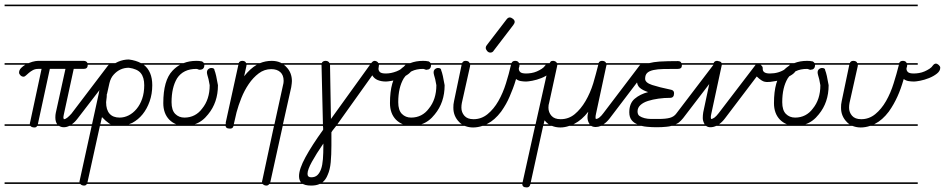

<svg xmlns="http://www.w3.org/2000/svg" viewBox="-20 -562 4114 836"><path d="M385 -280H362V-279Q362 -262 344 -262H301L258 -64Q256 -55 256 -49Q256 -47 258 -43Q265 -43 273.5 -50Q282 -57 291 -67L449 -275Q455 -283 462 -283Q469 -283 475.5 -277.5Q482 -272 482 -266Q482 -258 478 -254L318 -46Q306 -30 293 -21H385V-14H282Q270 -8 258 -8Q246 -8 237 -14H142Q138 -7 131 -7Q117 -7 112 -14H0V-21H110V-23Q110 -28 111 -29L161 -262H146Q133 -262 123 -256.5Q113 -251 105.5 -244.5Q98 -238 92.5 -233Q87 -228 83 -228Q75 -228 69 -234Q63 -240 63 -246Q63 -257 72 -266Q80 -274 90 -280H0V-287H104Q112 -290 121 -293Q136 -297 146 -297H344Q357 -297 361 -287H385ZM197 -262 145 -22V-21H229Q221 -32 221 -51Q221 -62 223 -71L265 -262ZM385 239H0V232H385ZM385 -535H0V-542H385Z M691 -280H606Q643 -251 643 -191Q643 -153 631.5 -120.5Q620 -88 601 -64.5Q582 -41 556 -27Q549 -24 541 -21H691V-14H508H501H415L361 231Q358 246 347 246Q337 246 331.5 241Q326 236 326 229Q326 226 327 224L411 -159V-161Q418 -191 427 -219.5Q436 -248 454 -266Q462 -274 471 -280H385V-287H482L494 -293Q517 -303 541 -303Q572 -299 594 -287H691ZM446 -153 445 -152V-150Q445 -139 443.5 -130.5Q442 -122 442 -117Q442 -84 457 -67Q472 -50 501 -50Q521 -50 540 -59.5Q559 -69 574.5 -87.5Q590 -106 599 -132Q608 -158 608 -191Q608 -225 593 -243.5Q578 -262 541 -267Q502 -267 475 -237Q462 -223 456.5 -200Q451 -177 446 -153ZM691 -535H385V-542H691ZM691 239H385V232H691ZM456 -24Q440 -35 424 -52L417 -21H462Q459 -22 456 -24Z M953 -280H870Q870 -270 865.5 -264.5Q861 -259 854 -259Q852 -258 851 -258Q848 -258 845 -259Q839 -262 835 -262Q778 -262 751 -221Q727 -181 727 -117Q727 -82 743 -66Q759 -50 783 -50Q807 -50 826.5 -60Q846 -70 860 -89Q893 -129 893 -191L888 -217Q885 -228 883 -235Q881 -242 881 -248Q881 -254 885 -259Q892 -266 900 -266Q914 -266 914 -256Q921 -239 929 -191Q929 -116 886 -64Q861 -32 828 -21H953V-14H793H787H780H691V-21H747Q730 -28 717 -41Q691 -68 691 -113Q691 -212 731 -254Q746 -270 764 -280H691V-287H779Q804 -297 835 -297H836Q848 -297 857 -295H859Q865 -292 868 -287H953ZM953 -535H691V-542H953ZM953 239H691V232H953Z M1317 239H1153Q1152 240 1150 242Q1146 246 1141 246Q1131 246 1126 241Q1124 240 1123 239H953V232H1121V230Q1121 226 1122 224L1173 -14H997Q995 -8 992 -5Q988 -2 982 -2Q971 -2 966 -6Q963 -9 962 -14H953V-21H962L963 -22V-29L1018 -280H953V-287H1019Q1023 -297 1035 -297Q1044 -297 1049 -292Q1051 -289 1052 -287H1112Q1136 -297 1163 -297Q1184 -297 1200 -290Q1203 -288 1206 -287H1317V-280H1216Q1222 -276 1227 -270Q1239 -258 1245 -242.5Q1251 -227 1251 -209Q1251 -201 1248 -182L1212 -21H1317V-14H1211L1157 231L1156 232H1317ZM1212 -190Q1215 -200 1215 -210Q1215 -235 1200.5 -248Q1186 -261 1161 -261Q1131 -261 1106.5 -242.5Q1082 -224 1063 -196Q1044 -168 1031 -135.5Q1018 -103 1010 -73L998 -21H1175ZM1317 -535H953V-542H1317ZM1053 -277Q1053 -276 1053 -275L1043 -230Q1069 -263 1098 -280H1054Q1054 -279 1053 -277Z M1678 -280H1630V-279Q1630 -275 1629 -270.5Q1628 -266 1628 -263Q1628 -254 1634.5 -248Q1641 -242 1660 -242Q1683 -242 1707 -251.5Q1731 -261 1743 -277Q1750 -285 1756 -285Q1762 -285 1768.5 -279Q1775 -273 1775 -267Q1775 -253 1760.5 -241.5Q1746 -230 1726.5 -222Q1707 -214 1688 -210.5Q1669 -207 1661 -207Q1640 -207 1624.5 -213.5Q1609 -220 1601 -234L1449 -21H1678V-14H1444Q1439 -7 1433 0Q1427 7 1423 14V72Q1423 112 1420 144.5Q1417 177 1407 199Q1399 220 1384 232H1678V239H1372Q1357 246 1335 246Q1306 246 1294 235.5Q1282 225 1282 205Q1282 174 1310 122.5Q1338 71 1387 3V-6Q1387 -9 1386 -14H1317V-21H1386V-25L1380 -279V-280H1317V-287H1381Q1382 -290 1384 -292Q1389 -297 1398 -297Q1410 -297 1415 -287H1596L1598 -289Q1604 -297 1612 -297Q1618 -297 1624 -292Q1626 -290 1628 -287H1678ZM1421 -44 1591 -280H1417V-279ZM1388 63Q1357 108 1338 142.5Q1319 177 1319 195Q1319 210 1335 210Q1352 210 1362 200.5Q1372 191 1378 174Q1384 157 1386 131Q1388 105 1388 72ZM1678 -535H1317V-542H1678Z M1940 -280H1857Q1857 -270 1852.5 -264.5Q1848 -259 1841 -259Q1839 -258 1838 -258Q1835 -258 1832 -259Q1826 -262 1822 -262Q1765 -262 1738 -221Q1714 -181 1714 -117Q1714 -82 1730 -66Q1746 -50 1770 -50Q1794 -50 1813.5 -60Q1833 -70 1847 -89Q1880 -129 1880 -191L1875 -217Q1872 -228 1870 -235Q1868 -242 1868 -248Q1868 -254 1872 -259Q1879 -266 1887 -266Q1901 -266 1901 -256Q1908 -239 1916 -191Q1916 -116 1873 -64Q1848 -32 1815 -21H1940V-14H1780H1774H1767H1678V-21H1734Q1717 -28 1704 -41Q1678 -68 1678 -113Q1678 -212 1718 -254Q1733 -270 1751 -280H1678V-287H1766Q1791 -297 1822 -297H1823Q1835 -297 1844 -295H1846Q1852 -292 1855 -287H1940ZM1940 -535H1678V-542H1940ZM1940 239H1678V232H1940Z M2304 -280H2242Q2242 -273 2240.5 -269.5Q2239 -266 2239 -263Q2239 -254 2245.5 -248Q2252 -242 2271 -242Q2281 -242 2293.5 -244Q2306 -246 2317.5 -251Q2329 -256 2339 -262.5Q2349 -269 2354 -277Q2360 -285 2367 -285Q2373 -285 2379.5 -279Q2386 -273 2386 -267Q2386 -253 2371.5 -241.5Q2357 -230 2337 -222Q2317 -214 2298 -210.5Q2279 -207 2271 -207Q2259 -207 2247.5 -209Q2236 -211 2227 -218Q2220 -194 2213 -176Q2206 -158 2199 -141.5Q2192 -125 2183 -109Q2174 -93 2162 -76Q2134 -39 2102 -23Q2100 -22 2098 -21H2304V-14H2081Q2060 -7 2040 -7Q2022 -7 2006 -13L2003 -14H1940V-21H1991Q1984 -25 1979 -31Q1967 -43 1960.5 -58.5Q1954 -74 1954 -93Q1954 -100 1954.5 -107Q1955 -114 1957 -122L1990 -280H1940V-287H1992Q1996 -297 2007 -297Q2017 -297 2022 -292Q2024 -289 2025 -287H2207Q2211 -297 2223 -297Q2232 -297 2237 -292Q2239 -289 2240 -287H2304ZM2027 -275 1991 -114Q1989 -104 1989 -93Q1989 -73 2002 -58Q2015 -43 2042 -43Q2076 -43 2103 -65Q2130 -87 2150 -122Q2170 -157 2183 -199Q2196 -240 2205 -280H2027ZM2130 -342Q2125 -333 2115 -333Q2107 -333 2101 -340Q2095 -347 2095 -354Q2095 -360 2100 -366L2186 -478Q2189 -482 2192.5 -484Q2196 -486 2199 -486Q2206 -486 2213.5 -480Q2221 -474 2221 -467Q2221 -461 2215 -453ZM2304 -535H1940V-542H2304ZM2304 239H1940V232H2304Z M2698 -14H2597Q2585 -9 2574 -9Q2562 -9 2554 -14H2459Q2439 -7 2420 -7Q2400 -7 2383 -14H2345L2289 241Q2286 254 2274 254Q2263 254 2258.5 250Q2254 246 2254 240Q2254 234 2255 234L2310 -14H2304V-21H2312L2370 -280H2304V-287H2373Q2375 -290 2377 -293Q2380 -297 2387 -297H2390Q2402 -295 2405 -287H2586Q2590 -297 2601 -297Q2611 -297 2616 -292Q2618 -290 2619 -287H2698V-280H2621V-279Q2621 -278 2620 -275Q2619 -272 2619 -271L2575 -66Q2573 -57 2573 -51Q2573 -48 2574 -44Q2582 -44 2590.5 -51Q2599 -58 2607 -69L2765 -277Q2772 -285 2779 -285Q2786 -285 2792 -279Q2798 -273 2798 -266Q2798 -260 2794 -256L2635 -47Q2622 -30 2608 -21H2698ZM2406 -277Q2406 -276 2406 -275L2371 -114Q2368 -106 2368 -93Q2368 -73 2381 -58Q2394 -43 2421 -43Q2456 -43 2482.5 -65Q2509 -87 2529.5 -122Q2550 -157 2563 -199Q2575 -240 2585 -280H2407Q2407 -279 2406 -277ZM2698 239H2304V232H2698ZM2698 -535H2304V-542H2698ZM2547 -22Q2538 -35 2538 -51Q2538 -55 2538.5 -60.5Q2539 -66 2541 -73V-75Q2514 -40 2481 -23Q2479 -22 2477 -21H2547ZM2351 -38 2347 -21H2369Q2359 -28 2351 -38Z M3020 -280H2949V-279Q2949 -269 2944.5 -265.5Q2940 -262 2932 -262Q2896 -262 2869.5 -261.5Q2843 -261 2825 -257Q2807 -253 2798 -244.5Q2789 -236 2789 -219Q2789 -202 2819.5 -192Q2850 -182 2903 -171Q2915 -168 2915 -156Q2915 -136 2898 -136Q2872 -136 2847 -132.5Q2822 -129 2801.5 -122.5Q2781 -116 2768.5 -104.5Q2756 -93 2756 -77Q2756 -63 2764.5 -57Q2773 -51 2786.5 -47.5Q2800 -44 2816 -44H2847Q2879 -44 2897 -49Q2915 -54 2925 -68L3085 -278Q3091 -286 3098 -286Q3105 -286 3111.5 -280Q3118 -274 3118 -267Q3118 -260 3114 -256L2954 -47Q2945 -36 2935 -28Q2929 -24 2922 -21H3020V-14H2904Q2894 -11 2881 -10Q2863 -8 2838 -8Q2818 -8 2797 -10Q2785 -11 2773 -14H2698V-21H2755Q2740 -27 2731 -38Q2720 -51 2720 -73Q2720 -112 2743.5 -132Q2767 -152 2802 -161Q2778 -169 2765.5 -180Q2753 -191 2753 -213Q2753 -243 2763 -259Q2772 -272 2788 -280H2698V-287H2806Q2825 -292 2852 -294Q2886 -296 2932 -296Q2944 -296 2947 -287H3020ZM3020 -535H2698V-542H3020ZM3020 239H2698V232H3020Z M3350 -14H3099Q3086 -8 3073 -8Q3062 -8 3054 -14H3019V-21H3048Q3040 -35 3040 -48Q3040 -61 3042 -73L3086 -280H3019V-287H3087Q3091 -297 3102 -297H3103Q3115 -295 3119 -292Q3121 -290 3122 -287H3350V-280H3292Q3293 -279 3294 -278Q3301 -272 3301 -266V-262Q3301 -242 3332 -242Q3371 -242 3400 -262Q3410 -268 3416 -276Q3422 -284 3428.5 -284Q3435 -284 3441.5 -278Q3448 -272 3448 -266Q3448 -241 3399 -222Q3379 -213 3360 -209.5Q3341 -206 3334 -205.5Q3327 -205 3322 -205H3318Q3314 -205 3310 -206Q3297 -208 3275 -229L3137 -47Q3125 -31 3111 -21H3350ZM3077 -66Q3075 -57 3075 -52Q3075 -47 3076 -44Q3090 -44 3109 -69L3268 -277Q3269 -279 3270 -280H3123ZM3350 -535H3019V-542H3350ZM3350 239H3019V232H3350Z M3612 -280H3529Q3529 -270 3524.5 -264.5Q3520 -259 3513 -259Q3511 -258 3510 -258Q3507 -258 3504 -259Q3498 -262 3494 -262Q3437 -262 3410 -221Q3386 -181 3386 -117Q3386 -82 3402 -66Q3418 -50 3442 -50Q3466 -50 3485.5 -60Q3505 -70 3519 -89Q3552 -129 3552 -191L3547 -217Q3544 -228 3542 -235Q3540 -242 3540 -248Q3540 -254 3544 -259Q3551 -266 3559 -266Q3573 -266 3573 -256Q3580 -239 3588 -191Q3588 -116 3545 -64Q3520 -32 3487 -21H3612V-14H3452H3446H3439H3350V-21H3406Q3389 -28 3376 -41Q3350 -68 3350 -113Q3350 -212 3390 -254Q3405 -270 3423 -280H3350V-287H3438Q3463 -297 3494 -297H3495Q3507 -297 3516 -295H3518Q3524 -292 3527 -287H3612ZM3612 -535H3350V-542H3612ZM3612 239H3350V232H3612Z M3976 -280H3930Q3930 -273 3928.5 -269.5Q3927 -266 3927 -263Q3927 -254 3933.5 -248Q3940 -242 3959 -242Q3969 -242 3981.5 -244Q3994 -246 4005.5 -251Q4017 -256 4027 -262.5Q4037 -269 4042 -277Q4048 -285 4055 -285Q4061 -285 4067.5 -279Q4074 -273 4074 -267Q4074 -253 4059.5 -241.5Q4045 -230 4025 -222Q4005 -214 3986.5 -210.5Q3968 -207 3960 -207Q3947 -207 3935.5 -209Q3924 -211 3915 -218Q3908 -194 3901.5 -176Q3895 -158 3887.5 -141.5Q3880 -125 3871 -109Q3862 -93 3850 -76Q3822 -39 3790 -23Q3788 -22 3786 -21H3976V-14H3769Q3748 -7 3728 -7Q3710 -7 3694 -13L3691 -14H3612V-21H3679Q3672 -25 3667 -31Q3655 -43 3648.5 -58.5Q3642 -74 3642 -93Q3642 -100 3642.5 -107Q3643 -114 3645 -122L3678 -280H3612V-287H3680Q3684 -297 3695 -297Q3705 -297 3710 -292Q3712 -289 3713 -287H3895Q3899 -297 3911 -297Q3920 -297 3925 -292Q3927 -289 3928 -287H3976ZM3715 -275 3679 -114Q3677 -104 3677 -93Q3677 -73 3690 -58Q3703 -43 3730 -43Q3764 -43 3791 -65Q3818 -87 3838 -122Q3858 -157 3871 -199Q3884 -240 3894 -280H3715ZM3976 239H3612V232H3976ZM3976 -535H3612V-542H3976Z"/></svg>

Font: Gruenewald VA 1. Klasse
Style: Regular
Weight: 400
Designer: Peter Wiegel
Foundry: Peter Wiegel, nach dem Schriftentwurf von Dr. H. Gr¸newald
Version: Version 0.007